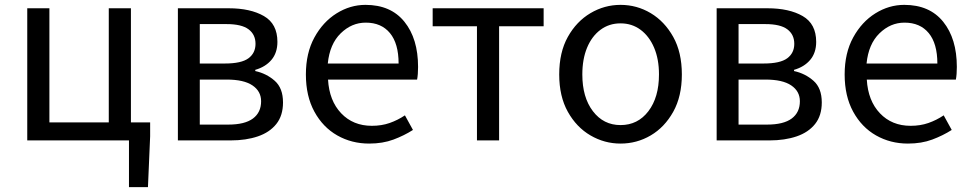

<svg xmlns="http://www.w3.org/2000/svg" viewBox="-20 -577 3994 789"><path d="M510 192V0H92V-543H183V-74H427V-543H518V-74H597V-17L588 192Z M711 0V-543H920Q1009 -543 1064.5 -511Q1120 -479 1120 -405Q1120 -360 1095.5 -331Q1071 -302 1029 -290V-285Q1075 -275 1109 -245Q1143 -215 1143 -156Q1143 -102 1115.5 -67.5Q1088 -33 1039.5 -16.5Q991 0 928 0ZM801 -316H904Q972 -316 1001 -337.5Q1030 -359 1030 -397Q1030 -435 1001.5 -456.5Q973 -478 911 -478H801ZM801 -65H918Q986 -65 1019.5 -90Q1053 -115 1053 -161Q1053 -202 1017.5 -226Q982 -250 912 -250H801Z M1497 13Q1425 13 1366 -20.5Q1307 -54 1272 -118Q1237 -182 1237 -271Q1237 -359 1272 -423Q1307 -487 1363 -522Q1419 -557 1482 -557Q1586 -557 1642 -487.5Q1698 -418 1698 -302Q1698 -287 1697 -273.5Q1696 -260 1694 -250H1328Q1333 -163 1382 -111.5Q1431 -60 1508 -60Q1548 -60 1581 -71.5Q1614 -83 1644 -103L1677 -43Q1641 -20 1597 -3.5Q1553 13 1497 13ZM1327 -316H1618Q1618 -398 1582.5 -441Q1547 -484 1483 -484Q1425 -484 1380 -440Q1335 -396 1327 -316Z M1940 0V-469H1758V-543H2214V-469H2031V0Z M2530 13Q2464 13 2406.5 -20.5Q2349 -54 2313.5 -117.5Q2278 -181 2278 -271Q2278 -362 2313.5 -425.5Q2349 -489 2406.5 -523Q2464 -557 2530 -557Q2597 -557 2654 -523Q2711 -489 2746.5 -425.5Q2782 -362 2782 -271Q2782 -181 2746.5 -117.5Q2711 -54 2654 -20.5Q2597 13 2530 13ZM2530 -63Q2601 -63 2644.5 -120Q2688 -177 2688 -271Q2688 -334 2668 -381Q2648 -428 2612.5 -454.5Q2577 -481 2530 -481Q2483 -481 2447.5 -454.5Q2412 -428 2392.5 -381Q2373 -334 2373 -271Q2373 -177 2416.5 -120Q2460 -63 2530 -63Z M2925 0V-543H3134Q3223 -543 3278.5 -511Q3334 -479 3334 -405Q3334 -360 3309.5 -331Q3285 -302 3243 -290V-285Q3289 -275 3323 -245Q3357 -215 3357 -156Q3357 -102 3329.5 -67.5Q3302 -33 3253.5 -16.5Q3205 0 3142 0ZM3015 -316H3118Q3186 -316 3215 -337.5Q3244 -359 3244 -397Q3244 -435 3215.5 -456.5Q3187 -478 3125 -478H3015ZM3015 -65H3132Q3200 -65 3233.5 -90Q3267 -115 3267 -161Q3267 -202 3231.5 -226Q3196 -250 3126 -250H3015Z M3711 13Q3639 13 3580 -20.5Q3521 -54 3486 -118Q3451 -182 3451 -271Q3451 -359 3486 -423Q3521 -487 3577 -522Q3633 -557 3696 -557Q3800 -557 3856 -487.5Q3912 -418 3912 -302Q3912 -287 3911 -273.5Q3910 -260 3908 -250H3542Q3547 -163 3596 -111.5Q3645 -60 3722 -60Q3762 -60 3795 -71.5Q3828 -83 3858 -103L3891 -43Q3855 -20 3811 -3.5Q3767 13 3711 13ZM3541 -316H3832Q3832 -398 3796.5 -441Q3761 -484 3697 -484Q3639 -484 3594 -440Q3549 -396 3541 -316Z"/></svg>

Font: Chiron Sans HK TT
Style: Regular
Weight: 400
Designer: Ryoko NISHIZUKA 西塚涼子 (kana, bopomofo & ideographs); Paul D. Hunt (Latin, Greek & Cyrillic); Sandoll Communications 산돌커뮤니
Foundry: Adobe
Version: Version 2.022;hotconv 1.0.109;makeotfexe 2.5.65596